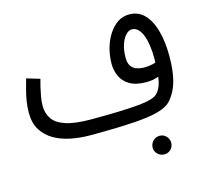

<svg xmlns="http://www.w3.org/2000/svg" viewBox="-102 -618 1008 939"><g transform="rotate(-15 402.0 -148.0)"><path d="M289 21 316 -53Q397 -53 455.5 -55Q514 -57 553.5 -60.5Q593 -64 616.5 -70.5Q640 -77 651 -86Q674 -106 683 -145.5Q692 -185 692 -261Q692 -294 688 -324Q684 -354 675.5 -377Q667 -400 653.5 -413.5Q640 -427 622 -427Q606 -427 591 -411Q576 -395 566.5 -366.5Q557 -338 557 -300Q557 -273 567.5 -258Q578 -243 596 -237Q614 -231 635 -231Q655 -231 675 -235.5Q695 -240 709 -249L713 -186Q703 -176 687.5 -170Q672 -164 656 -161.5Q640 -159 626 -159Q572 -159 540.5 -178Q509 -197 496 -227Q483 -257 483 -289Q483 -328 493 -365.5Q503 -403 522.5 -434Q542 -465 568.5 -483Q595 -501 628 -501Q675 -501 705.5 -468.5Q736 -436 751 -380.5Q766 -325 766 -255Q766 -205 760 -166Q754 -127 741.5 -97Q729 -67 709 -43Q692 -22 659 -9.5Q626 3 575 9.5Q524 16 453 18.5Q382 21 289 21ZM290 21Q243 21 196.5 12Q150 3 112.5 -18Q75 -39 52.5 -74.5Q30 -110 30 -164Q30 -191 34.5 -219.5Q39 -248 46.5 -276Q54 -304 61 -329L128 -309Q124 -296 118.5 -273Q113 -250 108.5 -225Q104 -200 104 -179Q104 -141 123 -112.5Q142 -84 188.5 -68.5Q235 -53 316 -53L336 -11ZM619 205Q599 205 585 191.5Q571 178 571 159Q571 139 585 125Q599 111 619 111Q638 111 651.5 125Q665 139 665 158Q665 178 651.5 191.5Q638 205 619 205Z"/></g></svg>

Font: Noto Sans Arabic ExtraCondensed
Style: Regular
Weight: 400
Width: 2
Designer: Monotype Design Team, Nadine Chahine, Nizar Qandah and Khaled Hosny
Foundry: Monotype Imaging Inc.
Version: Version 2.012